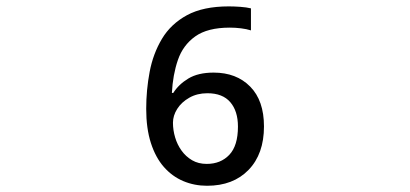

<svg xmlns="http://www.w3.org/2000/svg" viewBox="-20 -681 1310 613"><path d="M640.1 -157.7Q613.3 -157.7 593.3 -169.4Q573.2 -181.2 559.6 -200.2Q545.9 -219.2 539.1 -242.4Q532.2 -265.6 532.2 -289.1Q532.2 -312 545.9 -333.5Q559.6 -355 584.5 -369.1Q609.4 -383.3 642.1 -383.3Q690.9 -383.3 715.3 -354.7Q739.7 -326.2 739.7 -276.9Q739.7 -215.8 712.2 -186.8Q684.6 -157.7 640.1 -157.7ZM641.1 -87.9Q724.6 -87.9 773.7 -138.7Q822.8 -189.5 822.8 -277.3Q822.8 -359.9 778.8 -404.5Q734.9 -449.2 662.1 -449.2Q612.8 -449.2 581.5 -430.4Q550.3 -411.6 533.2 -384.3H528.8Q531.7 -441.9 547.9 -489.3Q564 -536.6 603.3 -564.7Q642.6 -592.8 713.9 -592.8Q731.4 -592.8 749.3 -590.6Q767.1 -588.4 781.2 -584V-654.3Q767.6 -657.7 747.1 -659.2Q726.6 -660.6 710.4 -660.6Q628.9 -660.6 577.1 -632.6Q525.4 -604.5 497.1 -557.1Q468.8 -509.8 457.8 -451.7Q446.8 -393.6 446.8 -333.5Q446.8 -271 461.7 -224.6Q476.6 -178.2 503.2 -147.9Q529.8 -117.7 565.2 -102.8Q600.6 -87.9 641.1 -87.9Z"/></svg>

Font: Noto Emoji Medium
Style: Regular
Weight: 500
Designer: Google, Inc.
Foundry: Google, Inc.
Version: Version 3.003